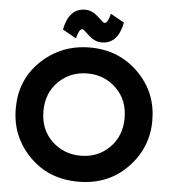

<svg xmlns="http://www.w3.org/2000/svg" viewBox="-62 -1013 963 1079"><g transform="rotate(5 419.5 -474.0)"><path d="M520.5 -946.3 597.7 -903.3Q574.2 -781.2 481.9 -781.2Q444.3 -781.2 409.2 -813L377.9 -841.3Q372.6 -846.2 369.1 -846.2Q350.1 -846.2 336.9 -791.5L259.8 -834.5Q283.2 -956.5 375.5 -956.5Q413.1 -956.5 448.2 -924.8L479.5 -896.5Q484.9 -891.6 488.3 -891.6Q507.3 -891.6 520.5 -946.3ZM419.9 -136.7Q516.6 -136.7 582.5 -201.7Q648.4 -267.1 648.4 -368.9Q648.4 -470.7 582 -535.6Q515.6 -600.6 419.4 -600.6Q322.8 -600.6 256.3 -535.6Q190.4 -470.7 190.4 -368.7Q190.4 -265.6 256.8 -201.2Q324.7 -136.7 419.9 -136.7ZM419.4 9.8Q251 9.8 142.6 -101.6Q34.2 -212.9 34.2 -369.6Q34.2 -527.3 138.7 -631.8Q254.4 -747.1 420.9 -747.1Q588.4 -747.1 700.2 -631.3Q804.7 -523.4 804.7 -368.4Q804.7 -213.4 695.8 -101.6Q587.4 9.8 419.4 9.8Z"/></g></svg>

Font: Newest Shape
Style: Bold
Weight: 700
Designer: Wojciech Kalinowski "wmk69" (wmk69@o2.pl)
Foundry: Wojciech Kalinowski "wmk69" (wmk69@o2.pl)
Version: Version 1.0.0; 2022-02-24